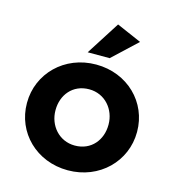

<svg xmlns="http://www.w3.org/2000/svg" viewBox="-115 -869 893 978"><g transform="rotate(15 332.0 -380.0)"><path d="M331 12C498 12 622 -113 622 -267V-269C622 -423 499 -546 333 -546C166 -546 42 -421 42 -267V-265C42 -111 165 12 331 12ZM333 -119C249 -119 192 -188 192 -267V-269C192 -348 244 -415 331 -415C415 -415 472 -346 472 -267V-265C472 -186 420 -119 333 -119ZM387 -772 274 -595H390L518 -715Z"/></g></svg>

Font: Mission
Style: Bold
Weight: 700
Version: Version 1.000;FEAKit 1.0